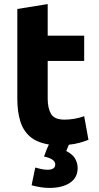

<svg xmlns="http://www.w3.org/2000/svg" viewBox="-20 -701 484 942"><path d="M223 221Q201 221 179 217.5Q157 214 135 208L153 121Q160 123 178.5 127.5Q197 132 215 132Q229 132 239.5 126.5Q250 121 251 107Q252 95 240 84.5Q228 74 196 67Q200 55 206.5 38.5Q213 22 220 8Q160 -2 126.5 -31.5Q93 -61 79 -108Q65 -155 65 -215V-657L214 -681V-526H393V-402H214V-217Q214 -170 230.5 -142Q247 -114 297 -114Q321 -114 346.5 -118.5Q372 -123 393 -131L414 -15Q394 -7 370.5 -0.5Q347 6 318 9Q315 16 311.5 24Q308 32 305 40Q337 56 349 78Q361 100 361 123Q361 171 323 196Q285 221 223 221Z"/></svg>

Font: Ubuntu Sans ExtraBold
Style: Regular
Weight: 800
Designer: Dalton Maag Ltd
Foundry: Dalton Maag Ltd
Version: Version 1.006; ttfautohint (v1.8.4.7-5d5b)